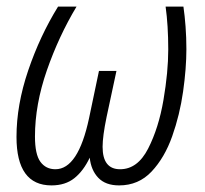

<svg xmlns="http://www.w3.org/2000/svg" viewBox="-20 -552 621 582"><path d="M252 -74Q256 -36 278 -13Q300 10 341 10Q400 10 439.5 -32Q479 -74 502 -139Q525 -204 535 -274.5Q545 -345 545 -403Q545 -438 542.5 -471.5Q540 -505 536 -532H482Q490 -475 490 -402Q490 -334 475.5 -249Q461 -164 429 -101.5Q397 -39 344 -39Q291 -39 291 -107Q291 -139 303 -197L333 -337H280L250 -194Q217 -39 148 -39Q119 -39 102.5 -61.5Q86 -84 86 -138Q86 -235 122 -338.5Q158 -442 212 -532H156Q101 -443 65.5 -338.5Q30 -234 30 -137Q30 10 136 10Q178 10 205.5 -12Q233 -34 252 -74Z"/></svg>

Font: Noto Sans UI SemiCondensed Light
Style: Italic
Weight: 300
Width: 4
Designer: Monotype Design Team
Foundry: Monotype Imaging Inc.
Version: 1.001